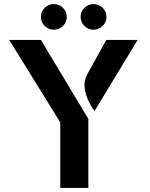

<svg xmlns="http://www.w3.org/2000/svg" viewBox="-20 -923 739 943"><path d="M276 0V-322L25 -727H181L414 -339V0ZM444 -377Q431 -394 416 -424.2Q401 -454.5 396 -489.8Q391 -525 408 -557L502 -727H656ZM244 -777Q218.5 -777 199.8 -795.5Q181 -814 181 -840Q181 -866.5 199.8 -884.8Q218.5 -903 244 -903Q270.5 -903 289.2 -884.8Q308 -866.5 308 -840Q308 -814 289.2 -795.5Q270.5 -777 244 -777ZM439 -777Q413.5 -777 394.8 -795.5Q376 -814 376 -840Q376 -866.5 394.8 -884.8Q413.5 -903 439 -903Q465.5 -903 484.2 -884.8Q503 -866.5 503 -840Q503 -814 484.2 -795.5Q465.5 -777 439 -777Z"/></svg>

Font: Expletus Sans
Style: Bold
Weight: 700
Version: Version 7.500